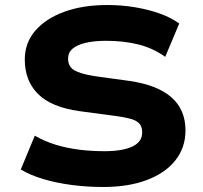

<svg xmlns="http://www.w3.org/2000/svg" viewBox="-20 -736 811 767"><path d="M392 11Q328 11 267 3Q206 -5 153.5 -20.5Q101 -36 63 -59L119 -194Q159 -171 203.5 -157.5Q248 -144 297 -138Q346 -132 397 -132Q469 -132 508.5 -150.5Q548 -169 548 -207Q548 -231 535.5 -243.5Q523 -256 499.5 -262Q476 -268 440 -273L297 -292Q184 -308 131.5 -361Q79 -414 79 -498Q79 -565 121 -613.5Q163 -662 237 -689Q311 -716 409 -716Q466 -716 519.5 -707Q573 -698 618 -682Q663 -666 696 -642L640 -509Q591 -544 532.5 -558.5Q474 -573 403 -573Q357 -573 322.5 -565Q288 -557 270 -541.5Q252 -526 252 -502Q252 -470 276.5 -455.5Q301 -441 357 -432L495 -413Q608 -397 664.5 -347.5Q721 -298 721 -215Q721 -147 681 -96Q641 -45 567 -17Q493 11 392 11Z"/></svg>

Font: Nunito Sans 7pt SemiExpanded ExtraBold
Style: Regular
Weight: 800
Width: 6
Designer: Vernon Adams
Foundry: Vernon Adams
Version: Version 3.101;gftools[0.9.27]